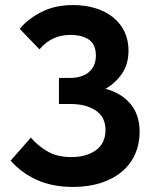

<svg xmlns="http://www.w3.org/2000/svg" viewBox="-20 -730 611 759"><path d="M268 9Q187 9 125.5 -19Q64 -47 22 -95L102 -186Q127 -156 166 -132.5Q205 -109 262 -109Q321 -109 359 -136Q397 -163 397 -217Q397 -239 389 -257.5Q381 -276 363.5 -289.5Q346 -303 319.5 -311Q293 -319 256 -319H213V-422H256Q305 -422 332 -445.5Q359 -469 359 -510Q359 -554 332 -573Q305 -592 257 -592Q222 -592 192 -578.5Q162 -565 136 -535L58 -616Q90 -655 143.5 -682.5Q197 -710 269 -710Q317 -710 357.5 -697.5Q398 -685 427 -661.5Q456 -638 472 -605Q488 -572 488 -530Q488 -476 462 -438.5Q436 -401 397 -379Q460 -362 496 -319Q532 -276 532 -209Q532 -161 514 -120.5Q496 -80 462 -51.5Q428 -23 379 -7Q330 9 268 9Z"/></svg>

Font: Tilda Sans Bold
Style: Regular
Weight: 700
Designer: ParaType Ltd
Foundry: ParaType Ltd
Version: Version 1.009